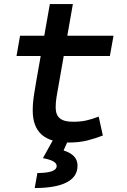

<svg xmlns="http://www.w3.org/2000/svg" viewBox="-20 -694 626 948"><path d="M318.8 9.8Q229.5 9.8 185.5 -29.5Q141.6 -68.8 141.6 -147.9Q141.6 -168.9 143.3 -188.5Q145 -208 148.9 -232.2Q152.8 -256.3 158.7 -291.5L226.1 -673.8H339.8L272.5 -291.5Q264.2 -243.2 259.5 -217.3Q254.9 -191.4 254.9 -163.6Q254.9 -127 275.4 -109.9Q295.9 -92.8 339.4 -92.8Q375.5 -92.8 402.6 -98.4Q429.7 -104 467.3 -118.2L487.8 -24.9Q451.7 -10.7 411.4 -0.5Q371.1 9.8 318.8 9.8ZM61.5 -417.5 79.1 -517.6H540.5L522.5 -417.5ZM151.4 234.4 164.6 160.2Q259.8 160.2 259.8 125.5Q259.8 99.1 191.9 86.9L253.4 -23.9L315.4 1L293.9 48.8Q328.1 59.6 345.5 78.1Q362.8 96.7 362.8 124Q362.8 178.7 309.1 206.5Q255.4 234.4 151.4 234.4Z"/></svg>

Font: Cascadia Mono Medium
Style: Italic
Weight: 500
Italic angle: -10°
Monospace: yes
Designer: Aaron Bell
Foundry: Saja Typeworks
Version: Version 2407.024